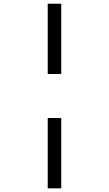

<svg xmlns="http://www.w3.org/2000/svg" viewBox="-20 -780 591 1041"><path d="M238.8 -759.8H312V-378.9H238.8ZM238.8 -140.1H312V241.2H238.8Z"/></svg>

Font: Defago Noto Sans
Style: Regular
Weight: 400
Designer: John M. Durdin
Foundry: Lao IT Dev Co., Ltd.
Version: Version 1.000 2007 initial release